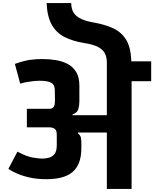

<svg xmlns="http://www.w3.org/2000/svg" viewBox="-20 -1245 1016 1265"><path d="M684 -833Q684 -864 673 -889.5Q662 -915 629.5 -933.5Q597 -952 532 -962Q459 -974 405.5 -1001Q352 -1028 321.5 -1081.5Q291 -1135 287 -1225H449Q449 -1202 455.5 -1182Q462 -1162 478 -1145.5Q494 -1129 524 -1116.5Q554 -1104 601 -1096Q674 -1083 727 -1058Q780 -1033 810.5 -984Q841 -935 845 -848V-833ZM78 -824Q138 -845 177 -850.5Q216 -856 259 -856Q304 -856 347.5 -849Q391 -842 426 -823.5Q461 -805 482 -770.5Q503 -736 503 -680V-578Q503 -550 496 -526Q489 -502 458 -491V-486H684V-841H976V-710H847V0H684V-372Q655 -372 628 -372Q601 -372 577 -372Q553 -372 532 -372Q511 -372 494 -372L493 -367Q510 -353 513 -338.5Q516 -324 516 -295V-269Q516 -215 501.5 -175.5Q487 -136 456.5 -110.5Q426 -85 376.5 -73.5Q327 -62 258 -65Q200 -67 143 -83.5Q86 -100 35 -132L95 -246Q154 -214 195.5 -207Q237 -200 257 -200Q279 -200 301 -205.5Q323 -211 338.5 -229.5Q354 -248 354 -287V-360Q354 -373 350.5 -382Q347 -391 340.5 -396Q334 -401 325 -403.5Q316 -406 304 -406H157V-528H304Q319 -528 327 -534Q335 -540 338 -549.5Q341 -559 341.5 -569.5Q342 -580 342 -589L341 -655Q340 -687 317 -700Q294 -713 239 -713Q225 -713 204.5 -711Q184 -709 160.5 -705Q137 -701 113 -694Z"/></svg>

Font: Matangi Black
Style: Regular
Weight: 900
Designer: Prashant Pant
Foundry: The Graphic Ant
Version: Version 3.002